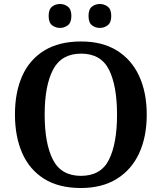

<svg xmlns="http://www.w3.org/2000/svg" viewBox="-20 -933 812 963"><path d="M386 10Q275 10 201.5 -36Q128 -82 91.5 -165Q55 -248 55 -359Q55 -470 91.5 -552Q128 -634 202 -679.5Q276 -725 387 -725Q493 -725 566.5 -679.5Q640 -634 678 -551.5Q716 -469 716 -358Q716 -247 678 -164.5Q640 -82 566 -36Q492 10 386 10ZM386 -51Q486 -51 526.5 -132Q567 -213 567 -358Q567 -503 526.5 -583.5Q486 -664 387 -664Q288 -664 246 -583.5Q204 -503 204 -358Q204 -213 245.5 -132Q287 -51 386 -51ZM481 -793Q458 -793 441 -806.5Q424 -820 424 -853Q424 -886 441 -899.5Q458 -913 481 -913Q503 -913 520.5 -899.5Q538 -886 538 -853Q538 -820 520.5 -806.5Q503 -793 481 -793ZM281 -793Q258 -793 241 -806.5Q224 -820 224 -853Q224 -886 241 -899.5Q258 -913 281 -913Q303 -913 320.5 -899.5Q338 -886 338 -853Q338 -820 320.5 -806.5Q303 -793 281 -793Z"/></svg>

Font: Noto Serif Tibetan SemiBold
Style: Regular
Weight: 600
Designer: Monotype Design Team
Foundry: Monotype Imaging Inc.
Version: Version 2.103; ttfautohint (v1.8.4.7-5d5b)